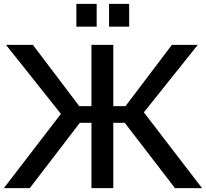

<svg xmlns="http://www.w3.org/2000/svg" viewBox="-34 -973 1065 993"><path d="M439 0H552V-338H611L871 0H1011L710 -392L989 -741H855L615 -424H552V-741H439V-424H376L136 -741H-3L281 -384L-14 0H120L379 -338H439ZM361 -953V-835H466V-953ZM530 -953V-835H634V-953Z"/></svg>

Font: Cheyenne Sans Medium
Style: Regular
Weight: 500
Designer: The Public Sans project authors (U.S. Web Design System), Libre Franklin designed by Pablo Impallari and Rodrigo Fuenzal
Foundry: The Cheyenne Sans Project Authors
Version: Version 2.007